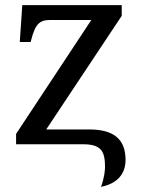

<svg xmlns="http://www.w3.org/2000/svg" viewBox="-20 -556 551 740"><path d="M42 0H299.8C370.1 0 384.8 26.9 384.8 87.9C384.8 97.7 382.3 130.9 369.1 164.1C432.1 151.9 463.9 114.3 463.9 60.1C463.9 -20 417.5 -57.1 324.2 -57.1H158.2L449.2 -495.1V-536.1H65.9L56.2 -394H98.1L99.1 -397.9C116.2 -466.3 133.3 -479 175.8 -479H332L42 -40Z"/></svg>

Font: The Erased English
Style: Regular
Weight: 400
Designer: Monotype Design team + ligartures altered by 180 Amsterdam
Foundry: Monotype Imaging Inc.
Version: Version 1.030;Glyphs 3.1.2 (3151)